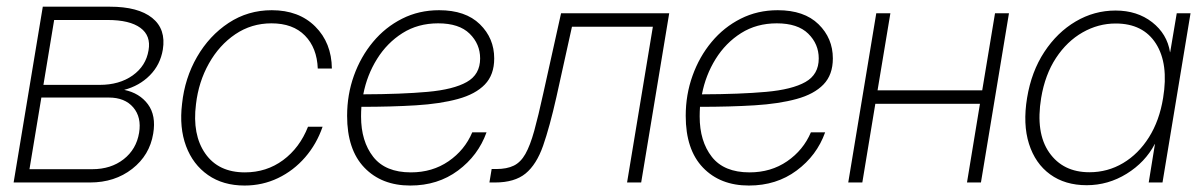

<svg xmlns="http://www.w3.org/2000/svg" viewBox="-20 -556 3669 585"><path d="M21.5 0 110.4 -535.6H314.9Q400.9 -535.6 443.6 -501.5Q486.3 -467.3 476.1 -404.8Q468.3 -358.4 436.5 -326.4Q404.8 -294.4 358.4 -282.2Q405.3 -272.5 430.7 -238.3Q456.1 -204.1 446.8 -148.9Q436 -83 382.8 -41.5Q329.6 0 254.4 0ZM69.8 -40.5H261.2Q317.9 -40.5 356.7 -70.8Q395.5 -101.1 403.8 -151.4Q411.6 -198.7 386 -228.8Q360.4 -258.8 311.5 -258.8H106ZM112.3 -297.4H283.7Q343.8 -297.4 384.3 -326.2Q424.8 -355 432.6 -402.8Q440.4 -447.3 407.7 -471.2Q375 -495.1 308.1 -495.1H145Z M725.1 9.3Q659.7 9.3 613.8 -22.7Q567.9 -54.7 546.9 -110.8Q525.9 -167 534.7 -239.7Q543 -317.9 580.3 -382.6Q617.7 -447.3 676.5 -486.1Q735.4 -524.9 808.1 -524.9Q890.6 -524.9 940.4 -475.3Q990.2 -425.8 991.2 -347.2H948.2Q945.8 -410.2 909.2 -447.5Q872.6 -484.9 807.1 -484.9Q746.1 -484.9 697 -451.7Q647.9 -418.5 616.5 -362.5Q585 -306.6 577.1 -238.3Q565.4 -145.5 605.5 -88.1Q645.5 -30.8 726.1 -30.8Q792 -30.8 842.5 -68.1Q893.1 -105.5 918.5 -169.9H962.9Q944.8 -117.2 909.7 -76.7Q874.5 -36.1 827.1 -13.4Q779.8 9.3 725.1 9.3Z M1230 9.3Q1142.6 9.3 1090.1 -45.4Q1037.6 -100.1 1037.6 -203.1Q1037.6 -267.6 1058.3 -325.4Q1079.1 -383.3 1116.5 -428.2Q1153.8 -473.1 1205.1 -499Q1256.3 -524.9 1317.9 -524.9Q1398.4 -524.9 1442.1 -482.2Q1485.8 -439.5 1485.8 -377.9Q1485.8 -328.1 1457.3 -298.6Q1428.7 -269 1375.2 -254.4Q1321.8 -239.7 1247.3 -235.1Q1172.9 -230.5 1081.1 -230.5Q1080.1 -215.8 1080.1 -201.2Q1080.1 -125.5 1117.2 -78.1Q1154.3 -30.8 1231.9 -30.8Q1297.4 -30.8 1346.7 -64.7Q1396 -98.6 1418.9 -152.8H1462.4Q1437 -82 1375.5 -36.4Q1314 9.3 1230 9.3ZM1086.9 -268.6Q1203.1 -269 1282.5 -276.1Q1361.8 -283.2 1402.3 -306.2Q1442.9 -329.1 1442.9 -377.9Q1442.9 -421.9 1410.9 -453.4Q1378.9 -484.9 1314.9 -484.9Q1253.4 -484.9 1206.3 -455.1Q1159.2 -425.3 1128.7 -376.2Q1098.1 -327.1 1086.9 -268.6Z M1471.2 0 1478 -41H1492.2Q1524.4 -41 1545.4 -51.3Q1566.4 -61.5 1580.8 -86.9Q1595.2 -112.3 1607.7 -157.2Q1620.1 -202.1 1635.3 -271.5L1689.5 -515.6H2019L1933.6 0H1890.6L1969.2 -474.6H1722.7L1675.3 -260.3Q1654.8 -169.4 1634.8 -112.1Q1614.7 -54.7 1581.3 -27.3Q1547.9 0 1488.3 0Z M2261.7 9.3Q2174.3 9.3 2121.8 -45.4Q2069.3 -100.1 2069.3 -203.1Q2069.3 -267.6 2090.1 -325.4Q2110.8 -383.3 2148.2 -428.2Q2185.5 -473.1 2236.8 -499Q2288.1 -524.9 2349.6 -524.9Q2430.2 -524.9 2473.9 -482.2Q2517.6 -439.5 2517.6 -377.9Q2517.6 -328.1 2489 -298.6Q2460.4 -269 2407 -254.4Q2353.5 -239.7 2279.1 -235.1Q2204.6 -230.5 2112.8 -230.5Q2111.8 -215.8 2111.8 -201.2Q2111.8 -125.5 2148.9 -78.1Q2186 -30.8 2263.7 -30.8Q2329.1 -30.8 2378.4 -64.7Q2427.7 -98.6 2450.7 -152.8H2494.1Q2468.8 -82 2407.2 -36.4Q2345.7 9.3 2261.7 9.3ZM2118.7 -268.6Q2234.9 -269 2314.2 -276.1Q2393.6 -283.2 2434.1 -306.2Q2474.6 -329.1 2474.6 -377.9Q2474.6 -421.9 2442.6 -453.4Q2410.6 -484.9 2346.7 -484.9Q2285.2 -484.9 2238 -455.1Q2190.9 -425.3 2160.4 -376.2Q2129.9 -327.1 2118.7 -268.6Z M2692.9 -515.6 2653.8 -280.8H2972.7L3011.7 -515.6H3054.2L2968.8 0H2926.3L2965.8 -239.7H2647L2607.4 0H2564.5L2649.9 -515.6Z M3291 8.3Q3225.1 8.3 3179.7 -24.7Q3134.3 -57.6 3115.2 -117.7Q3096.2 -177.7 3109.4 -257.8Q3122.6 -337.9 3161.9 -397.7Q3201.2 -457.5 3257.6 -490.7Q3314 -523.9 3378.9 -523.9Q3444.8 -523.9 3490.5 -488.3Q3536.1 -452.6 3544.9 -397H3545.4L3565.4 -515.6H3607.4L3522 0H3480L3499 -117.2H3498.5Q3469.2 -61.5 3412.8 -26.6Q3356.4 8.3 3291 8.3ZM3299.3 -31.2Q3355 -31.2 3401.9 -59.1Q3448.7 -86.9 3480.7 -137.7Q3512.7 -188.5 3523.9 -257.8Q3541 -361.8 3502 -423.1Q3462.9 -484.4 3379.4 -484.4Q3326.2 -484.4 3278.6 -457.3Q3231 -430.2 3197.5 -379.4Q3164.1 -328.6 3152.3 -257.8Q3134.8 -151.4 3176.8 -91.3Q3218.8 -31.2 3299.3 -31.2Z"/></svg>

Font: Inter Display ExtraLight
Style: Italic
Weight: 200
Italic angle: -9.39999°
Designer: Rasmus Andersson
Foundry: rsms
Version: Version 4.000;git-a52131595